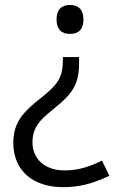

<svg xmlns="http://www.w3.org/2000/svg" viewBox="-20 -563 479 774"><path d="M212.4 -137.7 170.4 -102.5Q138.7 -75.7 124.8 -49.6Q110.8 -23.4 110.8 10.3Q110.8 44.4 127 70.3Q143.1 96.2 172.4 110.1Q201.7 124 239.7 124Q277.3 124 313.5 114.5Q349.6 105 391.1 84.5L420.9 145.5Q367.2 170.9 324.2 181.2Q281.2 191.4 235.4 191.4Q173.3 191.4 127.7 169.7Q82 147.9 57.9 107.4Q33.7 66.9 33.7 11.7Q33.7 -20.5 42 -45.9Q50.3 -71.3 66.9 -94.2Q81.5 -113.3 101.8 -131.8Q122.1 -150.4 153.8 -175.3Q184.1 -199.7 200.7 -219.2Q217.3 -238.8 224.1 -258.3Q233.4 -280.3 233.4 -321.8V-333H298.8V-309.1Q298.8 -270 291 -242.2Q283.2 -214.4 264.6 -189.7Q246.1 -165 212.4 -137.7ZM316.4 -484.4Q316.4 -455.6 302.7 -440.9Q289.1 -426.3 262.2 -426.3Q235.4 -426.3 221.7 -440.9Q208 -455.6 208 -484.4Q208 -513.2 221.9 -528.1Q235.8 -543 262.2 -543Q288.6 -543 302.5 -528.1Q316.4 -513.2 316.4 -484.4Z"/></svg>

Font: Viking Open Sans
Style: Regular
Weight: 400
Foundry: Ascender Corporation
Version: Version 2.001